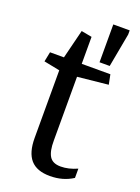

<svg xmlns="http://www.w3.org/2000/svg" viewBox="-145 -817 652 892"><g transform="rotate(20 181.0 -370.5)"><path d="M92.3 -131.8V-465.8L13.7 -481.4L23.4 -529.8H92.3L127.9 -672.9L180.2 -663.1V-529.8H321.8L331.5 -481.4L180.2 -465.8V-150.9Q179.7 -98.6 195.3 -73.2Q210.9 -47.9 250.5 -47.9Q290 -47.9 332 -66.9V-21Q283.2 10.7 218.8 10.7Q153.8 10.7 123 -24.4Q92.3 -59.6 92.3 -131.8ZM255.4 -752H336.4V-731.4L305.7 -564.9H255.4Z"/></g></svg>

Font: NoticiaText-Regular
Style: Regular
Weight: 400
Designer: JM Sole
Foundry: JM Sole
Version: Version 1.003